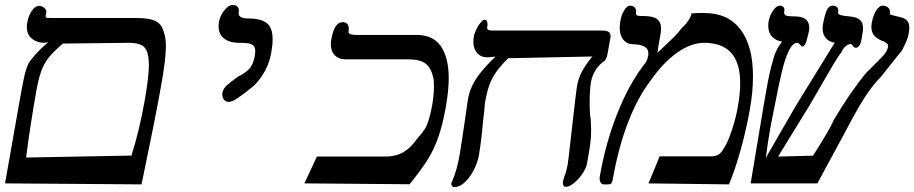

<svg xmlns="http://www.w3.org/2000/svg" viewBox="-46 -745 3714 780"><path d="M529 4 -25.5 0 32.5 -329 36.5 -351Q46.5 -408 53.5 -438.2Q60.5 -468.5 71.5 -490.5Q84 -508.5 105 -531.2Q126 -554 150 -574L134.5 -571Q105 -571 84 -587.5Q63 -604 63 -635.5Q63 -643 64.5 -652Q69.5 -680.5 83 -700.8Q96.5 -721 112.5 -721Q125 -721 134.2 -712.8Q143.5 -704.5 142 -696L140 -684Q139.5 -682 139.5 -679Q139.5 -674 143.2 -673Q147 -672 159.5 -672H501.5Q542 -672 565.5 -666.5Q589 -661 601.8 -648.2Q614.5 -635.5 620.5 -611.5Q628 -590.5 628 -557.5Q628 -504.5 608 -394Q584.5 -261.5 529 4ZM559 -482Q558 -517 551.2 -535.5Q544.5 -554 527.2 -562.5Q510 -571 476.5 -571L209.5 -568Q172.5 -536.5 153 -512.5Q133.5 -488.5 122 -457.2Q110.5 -426 101 -373Q75 -224 60 -105L488 -113Q520 -213.5 541.5 -335Q558.5 -429.5 559 -482Z M883 -331Q871.5 -331 864.2 -339.8Q857 -348.5 857 -361Q857 -365.5 857.5 -368Q860 -383.5 874.2 -397Q888.5 -410.5 912 -427L923 -435Q949 -447 965.8 -464.5Q982.5 -482 989 -517Q991 -531 991 -536Q991 -551.5 984 -559Q977 -566.5 963.5 -568.8Q950 -571 925.5 -571Q887 -571 864.5 -588.5Q842 -606 842 -638Q842 -646.5 843.5 -656Q846.5 -673 855.8 -689Q865 -705 877 -715Q889 -725 900 -725Q911 -725 917.8 -718.5Q924.5 -712 924.5 -702Q924.5 -698 924 -696Q923.5 -694.5 923.5 -691.5Q923.5 -670 962.5 -670Q1014 -670 1037.8 -651.2Q1061.5 -632.5 1061.5 -585Q1061.5 -561 1055.5 -528Q1049.5 -494 1032 -460Q1014.5 -426 986 -397Q945 -364 921 -347.5Q897 -331 883 -331Z M1241.5 -109H1518Q1563 -109 1593.8 -127.5Q1624.5 -146 1648 -181L1656 -190Q1672 -208.5 1680 -221.2Q1688 -234 1695.5 -257.2Q1703 -280.5 1710.5 -322Q1710.5 -323.5 1713.8 -345.2Q1717 -367 1717 -397.5Q1717 -406 1716 -421Q1710 -452 1698.5 -470Q1687 -488 1666 -496Q1645 -504 1610 -504H1355Q1330 -504 1314 -520.5Q1298 -537 1298 -565.5Q1298 -575.5 1300 -585Q1312 -655 1346 -655Q1359.5 -655 1365.2 -647.2Q1371 -639.5 1371 -627.5Q1371 -624.5 1370.5 -621.5Q1370 -618.5 1370 -615Q1370 -603 1401.5 -603H1646.5Q1714.5 -603 1745.8 -556.2Q1777 -509.5 1777 -426.5Q1777 -379.5 1765.5 -312Q1752 -236 1733.2 -184Q1714.5 -132 1688.5 -91.8Q1662.5 -51.5 1618 3.5L1190.5 0Z M1787.5 0 1791.5 -10Q1811.5 -55.5 1823 -126L1841 -245L1854 -335Q1860.5 -381 1886.5 -422.2Q1912.5 -463.5 1967 -515L1934.5 -512Q1908 -512 1892.5 -529.5Q1877 -547 1877 -575.5Q1877 -584.5 1878.5 -594Q1881 -609.5 1889.2 -626.2Q1897.5 -643 1907 -654Q1916.5 -665 1922.5 -665Q1928 -665 1931.2 -660.2Q1934.5 -655.5 1934.5 -647Q1934.5 -640.5 1933.5 -637Q1933 -635.5 1933 -632.5Q1933 -626 1937.8 -623.5Q1942.5 -621 1953.5 -621H2398.5Q2418 -621 2426.2 -615.8Q2434.5 -610.5 2434.5 -599Q2434.5 -594.5 2434 -592L2422.5 -529Q2420.5 -513.5 2412 -499.5Q2365 -468 2354.5 -410Q2349.5 -378.5 2349.5 -328Q2349.5 -303.5 2351 -280Q2355.5 -251 2355.5 -217Q2355.5 -187 2352 -161.2Q2348.5 -135.5 2342.5 -102.5Q2343 -105 2339 -82Q2335.5 -62 2320.2 -39.5Q2305 -17 2286 -1.5Q2267 14 2253 14Q2247 14 2243.8 9.8Q2240.5 5.5 2240.5 -1.5Q2240.5 -6 2241 -8Q2241 -9.5 2247.5 -31Q2253 -39.5 2260 -75Q2263 -94.5 2270 -157.5Q2279.5 -246 2289 -324L2296 -381Q2301 -421 2316 -450.5Q2331 -480 2360.5 -515.5L2018.5 -508.5Q1989 -479 1971.5 -454.8Q1954 -430.5 1943.2 -402.5Q1932.5 -374.5 1925.5 -334Q1923.5 -324 1923 -315Q1922.5 -301.5 1916.5 -253Q1908.5 -165 1899.5 -114Q1894.5 -85 1879 -54.8Q1863.5 -24.5 1842.5 -4.8Q1821.5 15 1801 15Q1794 15 1790.2 10.2Q1786.5 5.5 1787.5 0Z M2915.5 4 2588.5 0 2634 -110H2844.5Q2862.5 -110 2874 -117.8Q2885.5 -125.5 2895 -143.5Q2909 -162.5 2926.2 -213.5Q2943.5 -264.5 2951.5 -312Q2961 -364 2961 -407Q2961 -489.5 2924.5 -530.2Q2888 -571 2814.5 -571Q2762 -571 2705.5 -531.5Q2649 -492 2598 -419Q2544.5 -349.5 2505.2 -247.2Q2466 -145 2443.5 -17Q2441 -4 2437.5 0Q2434 4 2423.5 4H2406.5Q2399.5 4 2394.8 -2.5Q2390 -9 2390 -20Q2390 -23 2391 -30Q2415 -168 2464 -289.5Q2513 -411 2577.5 -491.5Q2581.5 -497.5 2583.5 -503.8Q2585.5 -510 2587.5 -521Q2588 -523.5 2588 -528.5Q2588 -547.5 2570.8 -556.2Q2553.5 -565 2528 -565Q2502 -565 2486.8 -583.2Q2471.5 -601.5 2471.5 -633Q2471.5 -643 2474 -659Q2478 -684 2489.8 -703Q2501.5 -722 2512.5 -722Q2526.5 -722 2533.2 -713.8Q2540 -705.5 2538 -695Q2537.5 -693.5 2537.5 -691Q2537.5 -685 2542 -682.5Q2546.5 -680 2557 -680H2566Q2606.5 -680 2623 -667.5Q2639.5 -655 2639.5 -629.5Q2639.5 -617 2636.5 -601L2629 -559Q2628.5 -556 2627 -545.5Q2626.5 -538 2624.5 -530.5L2636 -541Q2674.5 -577 2693 -595.5Q2711.5 -614 2722.5 -630Q2738 -643.5 2749 -659.2Q2760 -675 2763.5 -690.5Q2788 -692.5 2801.5 -692.2Q2815 -692 2816.5 -692Q2911.5 -692 2962.2 -625.2Q3013 -558.5 3013 -435Q3013 -370.5 3000 -299Q2986 -219.5 2963.5 -138.2Q2941 -57 2915.5 4Z M3618.5 -540.5Q3608.5 -527 3594 -510Q3546 -450 3534.5 -435Q3499 -399.5 3466.8 -349.2Q3434.5 -299 3385 -204L3274.5 0H3003.5L3059.5 -335Q3074.5 -425 3086.5 -472Q3094.5 -502 3098.5 -515.2Q3102.5 -528.5 3110 -543.5Q3117.5 -558.5 3131 -576Q3106 -579.5 3090.5 -596.2Q3075 -613 3075 -640Q3075 -648.5 3076.5 -658Q3080.5 -682 3094.5 -702Q3108.5 -722 3121.5 -722Q3130 -722 3136 -717Q3142 -712 3140.5 -704Q3139.5 -697 3139.5 -694.5Q3139.5 -687 3144.8 -683.2Q3150 -679.5 3164.5 -679L3190.5 -678Q3215 -677 3228.2 -665.8Q3241.5 -654.5 3241.5 -632.5Q3241.5 -625.5 3240 -617Q3239 -610.5 3231.5 -583.5L3228.5 -572Q3220 -556 3216.5 -556Q3212 -556 3209.5 -558Q3207 -560 3203 -564.5Q3197.5 -571 3193.5 -571Q3174 -571 3158.2 -538Q3142.5 -505 3130 -452.5Q3117.5 -400 3101.5 -317Q3090 -261 3082 -216.2Q3074 -171.5 3065 -103.5L3078.5 -127Q3112 -186 3186 -313.5L3345 -571.5Q3322 -575 3309 -590Q3296 -605 3296 -629.5Q3296 -638 3297.5 -647Q3303.5 -681 3312 -701.5Q3320.5 -722 3336.5 -722Q3347 -722 3353.2 -717Q3359.5 -712 3359.5 -701.5Q3359.5 -699.5 3359 -697.2Q3358.5 -695 3358.5 -692.5Q3358.5 -684 3385 -680.5L3411.5 -677.5Q3436 -675 3448 -663.8Q3460 -652.5 3460 -630Q3460 -620 3458 -610Q3457 -605.5 3455.2 -592.5Q3453.5 -579.5 3449 -566Q3440 -551 3432 -551Q3426.5 -551 3423.5 -553.2Q3420.5 -555.5 3417.2 -560.8Q3414 -566 3410.5 -566Q3399.5 -566 3389.8 -557.8Q3380 -549.5 3372.5 -533.5Q3359.5 -516.5 3341.2 -486.2Q3323 -456 3288 -395Q3279 -379.5 3268.2 -360.5Q3257.5 -341.5 3244.5 -319.5L3115 -109L3257 -112.5Q3290.5 -165.5 3310.5 -199.5Q3330.5 -233.5 3341.5 -258Q3406 -368 3472.5 -448.5L3496.5 -472.5Q3525 -500.5 3536.5 -512.8Q3548 -525 3553.8 -534.2Q3559.5 -543.5 3561.5 -554L3562 -558.5Q3562 -563 3559 -566.5Q3556 -570 3547.5 -575.5Q3521.5 -584 3507.8 -598Q3494 -612 3494 -635.5Q3494 -643 3495.5 -652Q3500 -679 3512.5 -700.5Q3525 -722 3540.5 -722Q3553 -722 3562 -714Q3571 -706 3569 -695Q3568 -689 3570.8 -686.8Q3573.5 -684.5 3579.8 -683Q3586 -681.5 3589 -681L3616 -674Q3633 -669.5 3640.5 -659.5Q3648 -649.5 3648 -633Q3648 -621 3645 -606Q3641 -583 3618.5 -540.5Z"/></svg>

Font: JuliaMono SemiBoldItalic
Style: Regular
Weight: 600
Italic angle: -9°
Monospace: yes
Designer: cormullion
Foundry: corm
Version: Version 0.049; ttfautohint (v1.8.4)